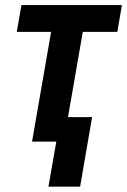

<svg xmlns="http://www.w3.org/2000/svg" viewBox="-20 -548 492 743"><path d="M318.4 -528.3 226.6 0H104L195.8 -528.3ZM451.7 -528.3 434.1 -424.8H44.9L63 -528.3ZM336.4 -94.7 290 174.3H167.5L214.4 -94.7Z"/></svg>

Font: Roboto Condensed SemiBold
Style: Italic
Weight: 600
Italic angle: -12°
Designer: Christian Robertson
Foundry: Google
Version: Version 3.008; 2023